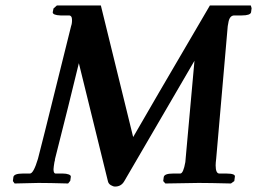

<svg xmlns="http://www.w3.org/2000/svg" viewBox="-20 -667 945 699"><path d="M655.8 -88.9 688 -445.8Q688 -445.8 432.1 -6.8Q420.9 12.2 398.9 12.2Q392.1 12.2 383.5 7.1Q375 2 373 -6.8Q309.1 -265.6 267.1 -437Q231.9 -291 180.2 -87.9Q180.2 -85.9 179.7 -82.5Q179.2 -79.1 178.2 -77.1Q175.3 -60.1 174.8 -50.8Q174.8 -34.7 183.1 -35.2H209Q221.2 -35.2 230 -32Q238.8 -28.8 237.8 -22.9L235.8 -8.8L228 1Q158.2 -1 120.1 -1L33.2 1L26.9 -7.8L28.8 -22.9Q31.7 -35.2 63 -35.2H88.9Q102.1 -35.2 118.2 -88.9Q138.2 -166 178.7 -330.1Q219.2 -494.1 238.8 -571.8L239.3 -573.7Q239.7 -575.2 240.2 -576.2L241.2 -581.1Q242.2 -585.9 242.2 -594.2Q242.2 -611.3 230 -610.8H200.2Q172.4 -611.8 171.9 -622.1L174.8 -636.2L187 -647H347.2L464.8 -168Q512.7 -252 744.1 -647H893.1L896 -637.2L894 -622.1Q891.1 -610.8 859.9 -610.8H833Q814.9 -610.8 811 -582L809.1 -571.8L767.1 -89.8Q765.1 -73.7 765.1 -64.9Q765.1 -35.2 778.8 -35.2H804.2Q838.4 -35.2 835 -22.9L833 -7.8L820.8 1Q741.7 -1 703.1 -1L582 1L574.2 -7.8L576.2 -22.9Q579.1 -35.2 609.9 -35.2H636.2Q647.5 -35.2 654.8 -77.1Q654.8 -79.1 655.3 -83Q655.8 -86.9 655.8 -88.9Z"/></svg>

Font: Linux Libertine O
Style: Semibold Italic
Weight: 600
Italic angle: -11.5°
Designer: Philipp H. Poll
Foundry: Philipp H. Poll
Version: Version 5.1.2